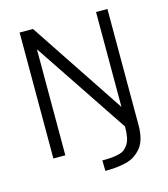

<svg xmlns="http://www.w3.org/2000/svg" viewBox="-111 -714 806 923"><g transform="rotate(-15 291.5 -252.5)"><path d="M509.8 -48.8Q509.8 -11.7 502 16.6Q494.1 44.9 478.8 63.2Q463.4 81.5 445.1 93.5Q426.8 105.5 401.1 111.6Q375.5 117.7 352.1 119.9Q328.6 122.1 298.8 122.1L297.9 69.8Q325.2 69.8 343 68.4Q360.8 66.9 379.4 62.5Q397.9 58.1 408.7 49.6Q419.4 41 428.5 26.9Q437.5 12.7 441.4 -8.8Q445.3 -30.3 445.3 -59.6L132.3 -527.8V0H72.8V-627H139.2L453.1 -154.8V-627H509.8Z"/></g></svg>

Font: Anaheim
Style: Regular
Weight: 400
Designer: vernon adams
Foundry: vernon adams
Version: Version 1.002; ttfautohint (v0.93.5-3d13) -l 8 -r 50 -G 200 